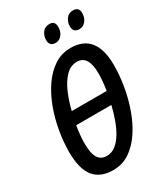

<svg xmlns="http://www.w3.org/2000/svg" viewBox="-221 -1001 963 1108"><g transform="rotate(-30 260.5 -447.5)"><path d="M197.8 9.8Q111.3 9.8 69.1 -43.2Q26.9 -96.2 26.9 -208Q26.9 -274.4 39.3 -346.2Q51.8 -418 76.7 -485.4Q101.6 -552.7 138.7 -606.7Q175.8 -660.6 224.4 -692.6Q272.9 -724.6 333.5 -724.6Q502 -724.6 502 -513.2Q502 -446.8 489.7 -374.5Q477.5 -302.2 453.1 -233.9Q428.7 -165.5 392.1 -110.6Q355.5 -55.7 306.9 -22.9Q258.3 9.8 197.8 9.8ZM158.2 -405.3H391.1Q400.9 -469.7 400.9 -516.6Q400.9 -637.2 326.2 -637.2Q282.2 -637.2 249.5 -602.8Q216.8 -568.4 194.3 -515.1Q171.9 -461.9 158.2 -405.3ZM204.6 -79.6Q238.3 -79.6 265.1 -100.8Q292 -122.1 312.7 -157.2Q333.5 -192.4 348.6 -235.4Q363.8 -278.3 374 -321.8H139.6Q128.9 -255.4 128.9 -207Q128.9 -137.7 148.4 -108.6Q168 -79.6 204.6 -79.6ZM434.1 -792.5Q393.1 -792.5 393.1 -833.5Q393.1 -861.3 409.2 -883.3Q425.3 -905.3 454.6 -905.3Q493.7 -905.3 493.7 -866.2Q493.7 -834 476.3 -813.2Q459 -792.5 434.1 -792.5ZM275.9 -792.5Q234.9 -792.5 234.9 -833.5Q234.9 -861.3 250.7 -883.3Q266.6 -905.3 296.4 -905.3Q334 -905.3 334 -866.2Q334 -834 317.1 -813.2Q300.3 -792.5 275.9 -792.5Z"/></g></svg>

Font: Open Sans Condensed SemiBold
Style: Italic
Weight: 600
Width: 3
Italic angle: -12°
Designer: Monotype Design Team
Foundry: Monotype Imaging Inc.
Version: Version 3.000; ttfautohint (v1.8.4)